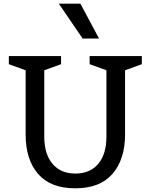

<svg xmlns="http://www.w3.org/2000/svg" viewBox="-20 -1010 817 1041"><path d="M557 -269V-629L466 -662V-706H749V-662L658 -629V-281Q658 -146 590 -67.5Q522 11 388 11Q254 11 186.5 -67Q119 -145 119 -281V-629L28 -662V-706H311V-662L220 -629V-269Q220 -175 264.5 -122Q309 -69 388.5 -69Q468 -69 512.5 -121.5Q557 -174 557 -269ZM416 -990 517 -801H428L299 -990Z"/></svg>

Font: Belgrano
Style: Regular
Weight: 400
Designer: Daniel Hernandez
Foundry: Daniel Hernndez
Version: Version 1.003